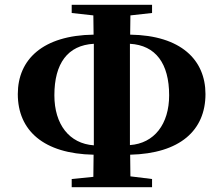

<svg xmlns="http://www.w3.org/2000/svg" viewBox="-20 -778 929 798"><path d="M278 0H612V-34L522 -45L521 -135C728 -140 834 -236 834 -387C834 -529 732 -631 521 -634L522 -714L612 -724V-758H278V-724L368 -714L369 -634C158 -631 54 -531 54 -387C54 -235 162 -139 369 -135L368 -43L278 -34ZM370 -174C268 -181 206 -261 206 -382C206 -514 261 -590 370 -596V-398V-352ZM520 -596C627 -590 683 -514 683 -382C683 -262 621 -182 520 -175V-353V-398Z"/></svg>

Font: Source Han Serif KR Heavy
Style: Regular
Weight: 900
Designer: Ryoko NISHIZUKA 西塚涼子 (kana & ideographs); Frank Grießhammer (Latin, Greek & Cyrillic); Wenlong ZHANG 张文龙 (bopomofo); San
Foundry: Adobe
Version: Version 2.001;hotconv 1.1.0;makeotfexe 2.6.0